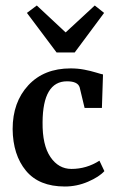

<svg xmlns="http://www.w3.org/2000/svg" viewBox="-20 -671 422 699"><path d="M26 -201Q26 -299 83 -360.5Q140 -422 237 -422Q263 -422 286.5 -417.5Q310 -413 329.5 -407Q349 -401 355 -400L351 -278H288L270 -353Q263 -375 224 -375Q136 -375 135 -226Q134 -143 163.5 -99.5Q193 -56 240 -56Q295 -56 342 -86L360 -48Q341 -27 300.5 -9.5Q260 8 216 8Q122 8 74.5 -49.5Q27 -107 26 -201ZM186 -480 78 -624 114 -651 219 -553 325 -651 359 -624 252 -480Z"/></svg>

Font: Aikya SemiBold
Style: Regular
Weight: 600
Designer: Neelakash Kshetrimayum (Latin subset based on Merriweather by Eben Sorkin)
Foundry: Brand New Type
Version: Version 1.00 b005